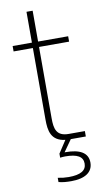

<svg xmlns="http://www.w3.org/2000/svg" viewBox="-98 -725 522 981"><g transform="rotate(-10 163.0 -234.0)"><path d="M114 -680V-520H14V-492H114V-122C114 -63 122 -10 196 -1L154 63V84C162 83 172 82 180 82C243 82 272 99 272 135C272 171 242 189 180 189C161 189 143 187 124 183V205C146 211 168 212 190 212C258 212 302 187 302 135C302 83 258 61 187 61H181L224 0H302V-28H218C154 -28 146 -68 146 -122V-492H302V-520H146V-680Z"/></g></svg>

Font: Aspekta 100
Style: Regular
Weight: 100
Designer: Ivo Dolenc
Version: Version 2.000